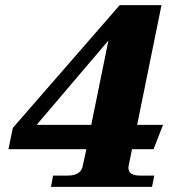

<svg xmlns="http://www.w3.org/2000/svg" viewBox="-20 -729 658 749"><path d="M187 -44H243Q297 -44 303 -83L317 -147H13L30 -230L447 -709H610L515 -242H616L579 -147H495L482 -83Q481 -80 481 -74Q481 -44 527 -44H582L573 0H179ZM336 -242 403 -571 123 -242Z"/></svg>

Font: Taviraj
Style: Bold Italic
Weight: 700
Italic angle: -12°
Designer: Katatrad Team
Foundry: CadsonDemak
Version: Version 1.001